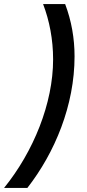

<svg xmlns="http://www.w3.org/2000/svg" viewBox="-69 -770 425 940"><path d="M250 -750H142C173 -669 191 -577 191 -479C191 -264 95 -28 -49 150H65C200 -23 296 -255 296 -494C296 -582 281 -668 250 -750Z"/></svg>

Font: Nacelle SemiBold
Style: Italic
Weight: 600
Italic angle: -12°
Designer: Sora Sagano
Foundry: Sora Sagano
Version: Version 1.000;FEAKit 1.0